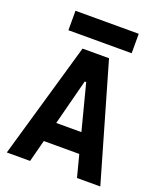

<svg xmlns="http://www.w3.org/2000/svg" viewBox="-158 -978 903 1078"><g transform="rotate(20 293.0 -439.5)"><path d="M13.7 0 213.9 -693.4H372.1L572.3 0H433.1L398.9 -131.3H187L152.8 0ZM217.8 -250.5H368.2L297.4 -523.9H288.6ZM104 -763.2V-879.4H481.9V-763.2Z"/></g></svg>

Font: Cascadia Code PL
Style: Bold
Weight: 700
Monospace: yes
Designer: Aaron Bell
Foundry: Saja Typeworks
Version: Version 2404.023; ttfautohint (v1.8.4)